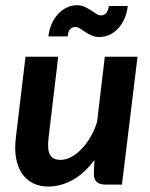

<svg xmlns="http://www.w3.org/2000/svg" viewBox="-20 -700 567 728"><path d="M200.7 -484.9 164.1 -177.2Q158.7 -131.8 169.7 -112.8Q180.7 -93.8 209.5 -93.8Q228.5 -93.8 248.5 -104Q268.6 -114.3 287.4 -133.1Q306.2 -151.9 322 -178.5Q337.9 -205.1 348.1 -237.8L377.4 -484.9H501.5L442.4 0H380.4Q334.5 0 335.9 -42.5L337.9 -93.3Q300.3 -42.5 255.4 -17.6Q210.4 7.3 162.6 7.3Q130.9 7.3 106 -4.9Q81.1 -17.1 64.5 -40.5Q47.9 -64 41.3 -98.4Q34.7 -132.8 40 -177.2L76.7 -484.9ZM362.3 -641.6Q374 -641.6 381.8 -649.4Q389.6 -657.2 392.6 -677.2H464.4Q461.4 -650.4 451.7 -628.7Q441.9 -606.9 427.5 -591.6Q413.1 -576.2 394.8 -567.9Q376.5 -559.6 356.4 -559.6Q340.3 -559.6 327.4 -565.4Q314.5 -571.3 303.5 -578.6Q292.5 -585.9 283.4 -591.8Q274.4 -597.7 266.1 -597.7Q254.4 -597.7 246.6 -589.8Q238.8 -582 236.3 -562H163.6Q166.5 -588.4 176.5 -610.4Q186.5 -632.3 200.9 -647.7Q215.3 -663.1 233.6 -671.6Q252 -680.2 272 -680.2Q288.1 -680.2 301 -674.1Q314 -668 325 -660.9Q335.9 -653.8 345 -647.7Q354 -641.6 362.3 -641.6Z"/></svg>

Font: Carlito
Style: Bold Italic
Weight: 700
Italic angle: -7°
Designer: Lukasz Dziedzic
Foundry: tyPoland Lukasz Dziedzic
Version: Version 1.104